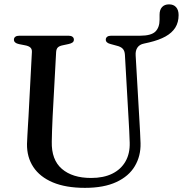

<svg xmlns="http://www.w3.org/2000/svg" viewBox="-20 -868 860 903"><path d="M585.5 -294.5 567.5 -610Q566.5 -629 557.2 -638.8Q548 -648.5 529 -653L501.5 -660.5Q477.5 -666 477.5 -681.5Q477.5 -690 484 -695Q490.5 -700 502 -700H638.5Q691 -700 710.8 -719.5Q730.5 -739 730.5 -775.5V-799Q730.5 -822 742.2 -834.8Q754 -847.5 775 -847.5Q796.5 -847.5 808.2 -834.2Q820 -821 820 -797Q820 -763 804.5 -738.2Q789 -713.5 758.5 -696.5Q728 -679.5 681.5 -668.5L657 -663Q636.5 -659 626.5 -644.5Q616.5 -630 618 -607.5L636 -296.5Q637.5 -270.5 638.8 -245.8Q640 -221 641 -194.5Q642.5 -134.5 614.2 -86.8Q586 -39 527.2 -11.8Q468.5 15.5 379.5 15.5Q289.5 15.5 228.5 -10.2Q167.5 -36 136.8 -82.5Q106 -129 107 -191.5Q107.5 -206.5 108.8 -230.2Q110 -254 111.5 -278Q113 -302 114 -318.5L130 -623Q131 -637 122.8 -644.5Q114.5 -652 97.5 -655L69.5 -660.5Q45.5 -665.5 45.5 -681.5Q45.5 -690 52 -695Q58.5 -700 70.5 -700H303Q314.5 -700 321 -695Q327.5 -690 327.5 -681.5Q327.5 -673 321 -668.2Q314.5 -663.5 303 -661L275 -655Q259.5 -652 252.2 -645Q245 -638 244 -623.5L227.5 -319.5Q225.5 -283.5 224.8 -254Q224 -224.5 223.5 -202Q221.5 -116.5 271 -73.8Q320.5 -31 408.5 -31Q467 -31 508 -51.2Q549 -71.5 570.2 -108.8Q591.5 -146 590 -197.5Q589 -229.5 587.8 -252Q586.5 -274.5 585.5 -294.5Z"/></svg>

Font: Fraunces 10pt
Style: Regular
Weight: 400
Version: Version 1.000;[b76b70a41]